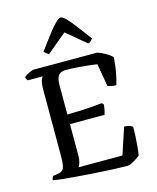

<svg xmlns="http://www.w3.org/2000/svg" viewBox="-138 -1058 942 1153"><g transform="rotate(-15 333.0 -482.0)"><path d="M511.1 0Q487.7 0 450.7 -1.4Q413.6 -2.8 368.9 -5.2Q324.1 -7.5 277.6 -10.8Q231 -14.1 187.5 -17.5Q144 -20.9 108.9 -24.7Q73.8 -28.6 53.3 -32.4Q53.3 -40 56.3 -47Q59.3 -54 62.9 -57.8L90.5 -61.6Q109.6 -64.4 119.7 -72.2Q129.9 -80.1 134.2 -100.2Q138.5 -120.3 138.5 -157.8V-572.3Q138.5 -599.2 141.7 -615.7Q145 -632.3 149.7 -640.9Q154.3 -649.5 156.3 -651H63.9Q60.5 -654.5 57.2 -660Q53.8 -665.6 52.8 -672.8Q58.3 -679.4 70.4 -686.4Q82.4 -693.5 95 -698.7Q107.5 -704 113.3 -704H508.8Q534.9 -695.5 559.2 -681.4Q583.5 -667.3 598.4 -651.6Q594.6 -593.5 585.5 -549.7Q576.5 -505.9 569.7 -485.5Q551.5 -485.5 537.4 -488.7Q523.3 -492 516.4 -495L492.5 -635.8Q472.9 -639.5 442.2 -642.9Q411.5 -646.3 374.7 -649.1Q338 -651.9 300.1 -651.9Q274.1 -651.9 260.9 -640.7Q247.8 -629.5 243.9 -611.5Q240 -593.5 240 -573.5V-391.3Q285.5 -392.3 324.2 -393.8Q362.9 -395.3 396.2 -398.1Q429.6 -400.9 457.1 -403.6L467.2 -393.3Q465.2 -372.7 461.7 -356Q458.2 -339.3 455.4 -331.7H240V-134.1Q240 -110.5 234.3 -93Q228.7 -75.5 223.1 -67.9H495.5L550.5 -233.3Q568.5 -233.3 583.2 -227.7Q598 -222.2 602.8 -217.6Q602.8 -190.8 601 -159.2Q599.3 -127.7 596.6 -97.3Q594 -66.9 590.2 -44.2Q582 -35.4 566.6 -25.5Q551.3 -15.5 536.1 -8Q520.9 -0.5 511.1 0ZM228.2 -770.8Q218.4 -774.8 210.6 -781.1Q202.8 -787.5 200 -794.2Q239.7 -847.9 268.7 -885.9Q297.8 -923.9 318.4 -944.1Q339 -964.4 351 -964.4Q363.7 -964.4 384.2 -943.3Q404.6 -922.3 433.9 -884Q463.2 -845.6 501.1 -794.2Q497.5 -789.5 490.7 -781.8Q483.9 -774 472.1 -770.8L350.3 -872.1Z"/></g></svg>

Font: Texturina Medium
Style: Regular
Weight: 500
Designer: Guillermo Torres Carreño
Foundry: Omnibus-Type
Version: Version 1.003